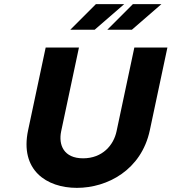

<svg xmlns="http://www.w3.org/2000/svg" viewBox="-20 -900 830 929"><path d="M201 -670 116 -270C75 -77 205 9 352 9C499 9 664 -77 705 -270L790 -670H630L544 -265C530 -198 476 -134 382 -134C289 -134 262 -198 276 -265L362 -670ZM320 -756H438L581 -880H444ZM499 -756H618L761 -880H623Z"/></svg>

Font: LT Wave Text Black Italic
Style: Regular
Weight: 900
Designer: Daniel Lyons
Version: Version 2.5 (Glyphs App)